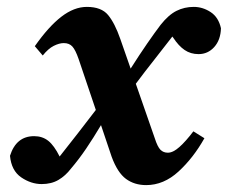

<svg xmlns="http://www.w3.org/2000/svg" viewBox="-20 -519 661 557"><path d="M9 -67Q27 -124 79 -124Q103 -124 120 -110.5Q137 -97 153 -65Q180 -99 206 -132.5Q232 -166 258 -200L208 -348Q199 -374 190 -384Q181 -394 165 -394Q152 -394 136 -386Q120 -378 104 -358L81 -385Q121 -442 158 -470.5Q195 -499 232 -499Q274 -499 293.5 -475.5Q313 -452 329 -406L359 -320Q385 -361 407.5 -393.5Q430 -426 446 -447Q469 -476 492 -487.5Q515 -499 542 -499Q568 -499 591 -484Q614 -469 621 -437Q620 -403 601.5 -382.5Q583 -362 556 -362Q533 -362 515.5 -374Q498 -386 483 -409L480 -413Q454 -379 427 -345Q400 -311 374 -276L429 -118Q437 -93 445.5 -84.5Q454 -76 467 -76Q482 -76 500.5 -92.5Q519 -109 541 -138L573 -118Q541 -61 498 -21.5Q455 18 404 18Q370 18 345.5 0Q321 -18 304 -64L273 -156Q251 -119 230 -88Q209 -57 186 -30Q170 -9 149.5 3Q129 15 101 15Q70 15 41.5 -4.5Q13 -24 9 -67Z"/></svg>

Font: Source Serif Pro
Style: Bold Italic
Weight: 700
Italic angle: -12°
Designer: Frank Grießhammer
Foundry: Adobe Systems Incorporated
Version: Version 3.001;hotconv 1.0.111;makeotfexe 2.5.65597